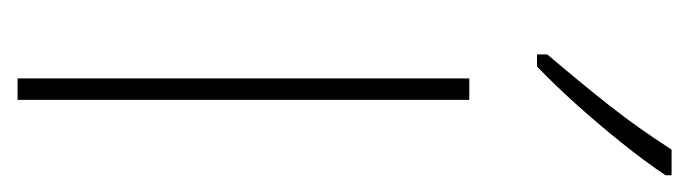

<svg xmlns="http://www.w3.org/2000/svg" viewBox="-310 -494 803 224"><g transform="rotate(90 92.0 -381.5)"><path d="M96 0H71V-527H96ZM184 -756Q168 -732 145.5 -704Q123 -676 100 -650.5Q77 -625 57 -606H43V-618Q77 -658 103 -691Q129 -724 154 -763H184Z"/></g></svg>

Font: Noto Sans Gurmukhi ExtraCondensed Thin
Style: Regular
Weight: 100
Width: 2
Designer: Jelle Bosma - Monotype Design Team
Foundry: Monotype Imaging Inc.
Version: Version 2.004; ttfautohint (v1.8.4.7-5d5b)